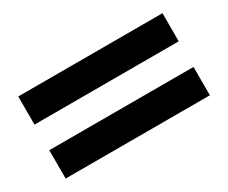

<svg xmlns="http://www.w3.org/2000/svg" viewBox="-72 -765 940 792"><g transform="rotate(-30 398.5 -369.5)"><path d="M55 -565V-431H742V-565ZM55 -174H742V-309H55Z"/></g></svg>

Font: LT Wave UI Medium
Style: Regular
Weight: 500
Designer: Daniel Lyons
Foundry: New Value
Version: Version 2.5 (Glyphs App)